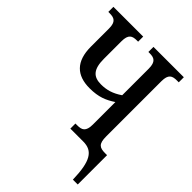

<svg xmlns="http://www.w3.org/2000/svg" viewBox="-258 -840 1176 1176"><g transform="rotate(45 329.5 -252.0)"><path d="M592 210H634V-44H617C569 -44 549 -57 549 -121V-599C549 -660 573 -670 613 -670H629V-714H366V-670H377C415 -670 440 -660 440 -599V-369C392 -336 350 -324 301 -324C234 -324 203 -358 203 -448V-599C203 -660 227 -670 267 -670H277V-714H19V-670H30C69 -670 94 -660 94 -602V-444C94 -316 157 -258 268 -258C347 -258 391 -278 440 -310V-115C440 -54 415 -44 377 -44H360V0H472C554 0 588 54 592 210Z"/></g></svg>

Font: Noto Serif Condensed Medium
Style: Regular
Weight: 500
Width: 3
Designer: Monotype Design Team
Foundry: Monotype Imaging Inc.
Version: Version 2.015